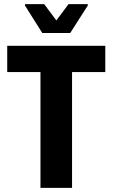

<svg xmlns="http://www.w3.org/2000/svg" viewBox="-20 -910 545 930"><path d="M176 0V-561H15V-688H490V-561H329V0ZM185 -750 101 -883V-890H194L253 -811L312 -890H405V-883L320 -750Z"/></svg>

Font: Saira SemiCondensed
Style: Bold
Weight: 700
Width: 4
Designer: Hector Gatti with collaboration of the Omnibus-Type team
Foundry: Omnibus-Type
Version: Version 1.101